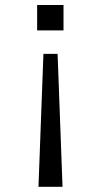

<svg xmlns="http://www.w3.org/2000/svg" viewBox="-20 -552 400 760"><path d="M127 -431.6V-532.2H231.4V-431.6ZM208 -338.9 227.5 187.5H132.3L151.9 -338.9Z"/></svg>

Font: RGR Online_21
Style: Regular
Weight: 400
Italic angle: -12°
Designer: vernon adams
Foundry: vernon adams
Version: Version 1.000